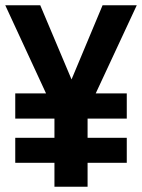

<svg xmlns="http://www.w3.org/2000/svg" viewBox="-20 -710 540 730"><path d="M0 -690H133L252 -408L370 -690H500L344 -355H462V-259H313V-186H462V-91H313V0H187V-91H38V-186H187V-259H38V-355H155Z"/></svg>

Font: Radio Canada Condensed SemiBold
Style: Regular
Weight: 600
Width: 3
Designer: Charles Daoud, Etienne Aubert Bonn, Alexandre Saumier Demers, Jacques Le Bailly
Foundry: Radio-Canada
Version: Version 2.104; ttfautohint (v1.8.4.7-5d5b);gftools[0.9.28.de